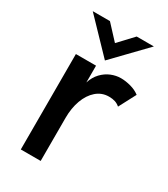

<svg xmlns="http://www.w3.org/2000/svg" viewBox="-173 -770 744 850"><g transform="rotate(30 199.0 -344.5)"><path d="M74.7 -487.8H177.7V-401.9Q187.5 -433.1 207.5 -454.1Q227.5 -475.1 252.2 -485.1Q276.9 -495.1 301.3 -495.1Q325.7 -495.1 352.3 -487.8Q378.9 -480.5 397.9 -465.8L352.5 -379.4Q341.3 -389.2 327.9 -393.6Q314.5 -397.9 296.4 -397.9Q260.3 -397.9 232.9 -374.3Q205.6 -350.6 190.9 -310.1Q176.3 -269.5 176.3 -220.2V0H74.7ZM200.2 -527.3 44.4 -689.5H132.3L200.2 -616.2L269 -689.5H356.9Z"/></g></svg>

Font: Acari Sans SemiBold
Style: Regular
Weight: 600
Designer: Alfredo Marco Pradil and Stefan Peev
Foundry: Hanken Design Co.
Version: Version 1.045;January 11, 2019;FontCreator 11.5.0.2425 64-bi